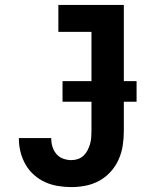

<svg xmlns="http://www.w3.org/2000/svg" viewBox="-20 -755 640 783"><path d="M271 8Q244 8 216.5 3.5Q189 -1 164.5 -12Q140 -23 119 -41.5Q98 -60 84.5 -83.5Q71 -107 64 -134Q57 -161 57 -188V-192H189V-190Q189 -173 194 -156.5Q199 -140 210 -127Q221 -114 237.5 -108Q254 -102 271 -102Q285 -102 298 -106.5Q311 -111 321 -120.5Q331 -130 337 -142Q343 -154 347 -167Q351 -180 352 -193.5Q353 -207 353 -221V-625H218V-735H485V-221Q485 -191 480.5 -161.5Q476 -132 464 -105Q452 -78 432 -55.5Q412 -33 386 -18.5Q360 -4 330.5 2Q301 8 271 8ZM235 -340V-424H537V-340Z"/></svg>

Font: Iosevka Extrabold Extended
Style: Regular
Weight: 800
Width: 7
Monospace: yes
Designer: Belleve Invis
Foundry: Belleve Invis
Version: Version 32.5.0; ttfautohint (v1.8.4)